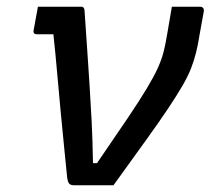

<svg xmlns="http://www.w3.org/2000/svg" viewBox="-20 -552 640 572"><path d="M139 -450H125Q114 -450 107.5 -450Q101 -450 89 -450Q84 -450 81.5 -453Q79 -456 80 -461Q83 -479 86.5 -496.5Q90 -514 93 -532Q116 -532 136.5 -532Q157 -532 178 -532Q199 -532 222 -532Q227 -532 229.5 -528.5Q232 -525 232 -518Q236 -461 239.5 -408.5Q243 -356 246.5 -303Q250 -250 253 -191.5Q256 -133 257 -66H269Q324 -146 360 -199.5Q396 -253 417 -288Q438 -323 449.5 -348Q461 -373 467 -396Q473 -419 478 -450Q481 -467 484 -485Q487 -503 490 -520L492 -532Q513 -532 533.5 -532Q554 -532 575 -532Q580 -532 582.5 -530.5Q585 -529 586.5 -526Q588 -523 587 -517L575 -451Q570 -419 564 -395Q558 -371 549 -348Q540 -325 523.5 -296.5Q507 -268 481 -229Q455 -190 415 -134.5Q375 -79 318 0Q287 0 258 0Q229 0 202 0Q191 0 186.5 -4.5Q182 -9 180 -24Q176 -63 171 -114Q166 -165 160.5 -222Q155 -279 150 -337.5Q145 -396 139 -450Z"/></svg>

Font: Rec Mono Linear
Style: Italic
Weight: 400
Italic angle: -10°
Monospace: yes
Version: Version 1.085; ttfautohint (v1.8.4.7-5d5b)